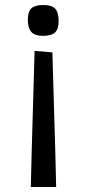

<svg xmlns="http://www.w3.org/2000/svg" viewBox="-20 -506 345 766"><path d="M214 -422Q214 -390 199.5 -376.5Q185 -363 152 -363Q119 -363 105 -378.5Q91 -394 91 -427Q91 -460 105.5 -473Q120 -486 153 -486Q187 -486 200.5 -471Q214 -456 214 -422ZM189 -297 201 113 204 240H103L106 113L118 -303Z"/></svg>

Font: Enriqueta Medium
Style: Regular
Weight: 500
Designer: Viviana Monsalve, Gustavo Ibarra
Foundry: 72Puntos
Version: Version 2.000